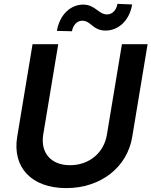

<svg xmlns="http://www.w3.org/2000/svg" viewBox="-20 -954 777 985"><path d="M605.5 -727.3 528.4 -263.1C513.8 -172.2 439.6 -106.5 339.5 -106.5C239.3 -106.5 187.1 -172.2 201.7 -263.1L278.8 -727.3H147L68.2 -252.1C42.6 -95.9 141.3 11 319.6 11C496.8 11 632.8 -95.9 658.4 -252.1L737.2 -727.3ZM272 -795.5 349.1 -793.7C354.8 -826 376.1 -847.7 401.3 -847.7C448.5 -847.7 453.8 -797.2 522.7 -797.2C585.9 -797.6 643.8 -846.2 658 -931.1L582.4 -934.3C577.4 -902.7 556.5 -880 529.5 -880C485.1 -880 468.8 -930.4 406.6 -930.4C343.4 -930.4 285.9 -880 272 -795.5Z"/></svg>

Font: Margiela Sans Semi Bold
Style: Italic
Weight: 600
Italic angle: -9.39999°
Designer: Stefan Endress, Andreas Faust
Version: Version 1.100;FEAKit 1.0